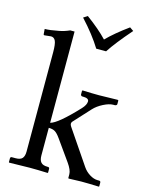

<svg xmlns="http://www.w3.org/2000/svg" viewBox="-119 -861 716 936"><g transform="rotate(15 239.5 -393.0)"><path d="M286.6 -644.5Q249.5 -705.1 185.5 -774.4L206.1 -787.6Q272.5 -738.8 311.5 -697.3Q352.1 -738.8 419.4 -787.6L438.5 -774.4Q368.2 -693.8 336.4 -644.5ZM163.1 -211.9V-71.8Q163.1 -49.3 172.9 -38.1Q182.6 -26.9 206.1 -26.9H208Q216.3 -26.9 216.3 -18.6V0L214.4 2Q163.1 0 124 0L20.5 2L18.6 0V-18.6Q18.6 -26.9 26.4 -26.9H45.4Q69.3 -26.9 78.9 -38.1Q88.4 -49.3 88.4 -71.8V-572.8Q88.4 -614.3 81.3 -629.9Q74.2 -645.5 58.6 -645.5L26.4 -642.1Q21 -642.1 21 -647L19 -672.4Q44.4 -672.4 88.4 -681.2Q114.7 -686 141.1 -697.8H163.1V-237.3Q199.7 -245.6 294.4 -346.7Q314.5 -368.2 314.5 -385.7Q314.5 -401.9 285.2 -401.9H281.2Q277.8 -401.9 275.4 -404.5Q272.9 -407.2 272.9 -410.2V-428.7L275.9 -430.7Q323.7 -428.7 358.9 -428.7L452.1 -430.7L456.1 -428.7V-410.2Q456.1 -406.2 452.6 -404.1Q449.2 -401.9 445.3 -401.9H438Q417.5 -401.9 388.9 -387.5Q360.4 -373 342.3 -353.5L265.6 -270Q261.7 -265.1 261.7 -259.8Q261.7 -253.4 266.6 -246.1L384.3 -72.8Q397.9 -52.7 418.9 -39.8Q439.9 -26.9 459 -26.9H465.8Q474.6 -26.9 474.6 -18.6V0L472.7 2Q422.4 0 383.3 0L320.8 2L318.4 0V-19Q318.4 -40.5 295.4 -72.8L222.2 -175.8Q207 -197.3 194.8 -204.6Q182.6 -211.9 163.1 -211.9Z"/></g></svg>

Font: Libertinage
Style: l
Weight: 400
Designer: OSP
Foundry: OSP
Version: Version 1.0; 2008; OFL relea